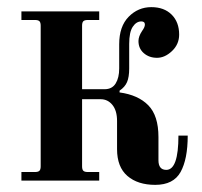

<svg xmlns="http://www.w3.org/2000/svg" viewBox="-20 -506 566 538"><path d="M40 0V-24H78Q87 -24 90.5 -27.5Q94 -31 94 -40V-434Q94 -443 90.5 -446.5Q87 -450 78 -450H40V-474H258V-450H226Q217 -450 213.5 -446.5Q210 -443 210 -434V-256H273Q294 -256 304 -272Q314 -288 314 -314V-382Q314 -432 340.5 -459Q367 -486 404 -486Q440 -486 461 -465Q482 -444 482 -409Q482 -382 462 -363Q442 -344 420 -344Q398 -344 383 -357Q368 -370 368 -391Q368 -404 378 -419Q386 -430 386 -437Q386 -446 376 -446Q362 -446 352 -431Q342 -416 342 -383V-314Q342 -290 336 -276Q330 -262 315 -252V-247Q367 -240 395.5 -211Q424 -182 424 -122V-57Q424 -30 446 -30Q480 -30 480 -126H506Q506 -60 486 -24Q466 12 415 12Q366 12 337 -13Q308 -38 308 -88V-167Q308 -196 295 -212Q282 -228 262 -228H210V-40Q210 -31 213.5 -27.5Q217 -24 226 -24H258V0Z"/></svg>

Font: Old Standard TT
Style: Bold
Weight: 700
Designer: Alexey Kryukov <alexios@thessalonica.org.ru>
Version: Version 2.2